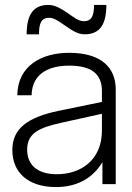

<svg xmlns="http://www.w3.org/2000/svg" viewBox="-20 -746 535 778"><path d="M395 0H449V-383C449 -475 387 -532 260 -532C150 -532 52 -481 50 -360H108C110 -452 184 -480 260 -480C346 -480 393 -450 393 -377V-333L218 -297C93 -271 30 -226 30 -138C30 -47 94 12 207 12C283 12 352 -17 395 -89ZM88 -607H138C138 -653 148 -674 180 -674C203 -674 228 -652 250 -638C272 -623 295 -607 323 -607C386 -607 411 -649 411 -726H361C361 -681 351 -660 319 -660C297 -660 272 -681 250 -696C227 -711 204 -726 176 -726C114 -726 88 -685 88 -607ZM90 -139C90 -206 137 -228 226 -248L393 -285V-217C393 -96 306 -40 210 -40C127 -40 90 -82 90 -139Z"/></svg>

Font: Aspekta 250
Style: Regular
Weight: 250
Designer: Ivo Dolenc
Version: Version 2.000